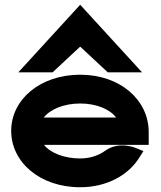

<svg xmlns="http://www.w3.org/2000/svg" viewBox="-20 -776 675 807"><path d="M201 -472 317 -580 433 -472H577L317 -756L57 -472ZM605 -167V-221C605 -355 486 -462 317 -462C148 -462 27 -357 27 -226C27 -95 147 11 317 11C429 11 521 -40 567 -116L583 -141L556 -152C556 -152 483 -186 423 -143C394 -122 358 -110 317 -110C250 -110 192 -133 165 -167ZM164 -282C190 -316 248 -341 317 -341C385 -341 442 -317 468 -282Z"/></svg>

Font: Charger
Style: Hemi
Weight: 900
Designer: Jasper
Foundry: Cannot Into Space Fonts
Version: Version 0.99